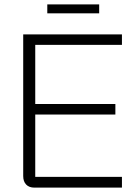

<svg xmlns="http://www.w3.org/2000/svg" viewBox="-20 -857 633 877"><path d="M86 -53V-700H537V-652H141V-382H507V-334H141V-49H537V0H137Q113 0 99.5 -14Q86 -28 86 -53ZM196 -837H433V-796H196Z"/></svg>

Font: Bai Jamjuree Light
Style: Regular
Weight: 300
Designer: Katatrad Aksorn Co.,Ltd.
Foundry: Cadson Demak Co.,Ltd.
Version: Version 1.000; ttfautohint (v1.6)